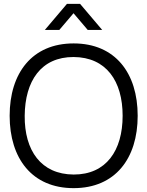

<svg xmlns="http://www.w3.org/2000/svg" viewBox="-20 -960 764 995"><path d="M287.5 -805 361 -891.5 434.5 -805H509.5L395 -940H327L212.5 -805ZM361.5 15C577 15 693.5 -138.5 693.5 -360C693.5 -581.5 577 -735 361.5 -735C146.5 -735 30 -581.5 30 -360C30 -138.5 146.5 15 361.5 15ZM361.5 -55.5C192.5 -56.5 106.5 -180 108 -360C109.5 -540 192.5 -665 361.5 -664.5C530.5 -663.5 615.5 -540 615.5 -360C615.5 -180 530.5 -55 361.5 -55.5Z"/></svg>

Font: Manrope
Style: Regular
Weight: 400
Designer: Mikhail Sharanda
Foundry: Mikhail Sharanda
Version: Version 4.505